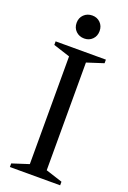

<svg xmlns="http://www.w3.org/2000/svg" viewBox="-168 -949 672 1005"><g transform="rotate(20 168.0 -446.5)"><path d="M28 -20 121 -50V-650L28 -680V-700H308V-680L215 -650V-50L308 -20V0H28ZM98 -829Q98 -857 116.5 -875Q135 -893 163 -893Q190 -893 208 -875Q226 -857 226 -829Q226 -801 208 -783Q190 -765 163 -765Q135 -765 116.5 -783Q98 -801 98 -829Z"/></g></svg>

Font: Wittgenstein
Style: Regular
Weight: 400
Designer: Jörg Drees
Foundry: Jörg Drees
Version: Version 1.003;Glyphs 3.1.2 (3151)